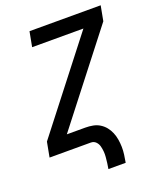

<svg xmlns="http://www.w3.org/2000/svg" viewBox="-152 -765 854 1024"><g transform="rotate(-20 275.0 -252.5)"><path d="M284 165Q287 149 289 132.5Q291 116 292.5 99.5Q294 83 292.5 67Q291 51 287 36.5Q283 22 272 11Q261 0 244 0H10L26 -85L415 -585H124L140 -670H544L528 -585L139 -85H244Q266 -85 287 -81Q308 -77 325.5 -66Q343 -55 355.5 -39.5Q368 -24 376 -5Q384 14 387.5 35Q391 56 391.5 77.5Q392 99 389 121Q386 143 382 165Z"/></g></svg>

Font: Lode Dark Term
Style: Bold Italic
Weight: 700
Italic angle: -11°
Monospace: yes
Designer: Belleve Invis
Foundry: Belleve Invis
Version: Version 29.2.0